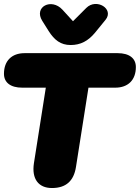

<svg xmlns="http://www.w3.org/2000/svg" viewBox="-28 -938 705 968"><path d="M234 10C305 10 344 -26 355 -96L418 -496H553C618 -496 657 -535 657 -600C657 -644 624 -670 565 -670H96C31 -670 -8 -631 -8 -566C-8 -522 25 -496 84 -496H203L143 -115C131 -36 166 10 234 10ZM328 -711C378 -711 416 -731 451 -773L504 -838C549 -893 458 -949 407 -898L340 -831L287 -889C231 -950 141 -903 185 -833L217 -782C246 -736 278 -711 328 -711Z"/></svg>

Font: SN Pro Black
Style: Italic
Weight: 900
Italic angle: -9°
Designer: Tobias Whetton
Foundry: Supernotes
Version: Version 1.001;Glyphs 3.2 (3249)